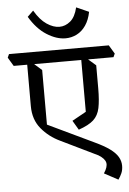

<svg xmlns="http://www.w3.org/2000/svg" viewBox="-95 -892 744 1104"><g transform="rotate(-5 277.5 -339.5)"><path d="M543 166 463 123Q487 87 482 63Q477 39 441 17L229 -86Q165 -116 121.5 -168.5Q78 -221 78 -299V-563L100 -554L161 -500V-185L423 -60Q479 -34 511 -10.5Q543 13 557 37Q571 61 571 88Q571 112 563 130.5Q555 149 543 166ZM341 -140 309 -194 390 -239V-563L411 -554L473 -500V-367Q473 -297 464 -254Q455 -211 427 -185.5Q399 -160 341 -140ZM0 -538 -30 -588 -21 -608H555L585 -558L576 -538ZM311 -670Q259 -670 203 -705.5Q147 -741 105 -812L139 -845Q171 -790 209 -764.5Q247 -739 282 -739Q316 -739 345 -763Q374 -787 387 -842L459 -810Q450 -764 428.5 -732.5Q407 -701 376.5 -685.5Q346 -670 311 -670Z"/></g></svg>

Font: Eczar
Style: Regular
Weight: 400
Designer: Vaibhav Singh
Foundry: Rosetta Type Foundry
Version: Version 2.000